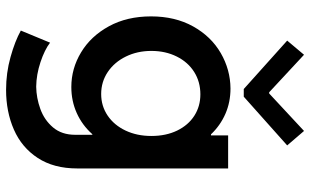

<svg xmlns="http://www.w3.org/2000/svg" viewBox="-215 -597 1025 635"><g transform="rotate(90 297.5 -279.5)"><path d="M81.1 164.1 121.1 67.4Q144.5 85.4 185.5 99.1Q226.6 112.8 266.6 113.3Q303.7 112.8 340.3 99.6Q377 86.4 401.4 57.6Q425.8 28.8 425.8 -15.6V-72.3H423.8Q393.6 -38.6 353.8 -20.8Q314 -2.9 267.6 -2.9Q206.5 -2.9 153.1 -35.2Q99.6 -67.4 66.9 -127.2Q34.2 -187 34.2 -266.6Q34.2 -346.2 67.4 -405.8Q100.6 -465.3 155.5 -497.1Q210.4 -528.8 272.5 -529.3Q317.9 -529.3 356.4 -512.5Q395 -495.6 424.3 -464.8H427.7V-521.5H537.1V-22.5Q537.1 55.2 502.4 108.2Q467.8 161.1 408.7 187Q349.6 212.9 277.3 212.9Q221.2 212.9 168.7 198.2Q116.2 183.6 81.1 164.1ZM429.7 -267.6Q429.7 -315.9 411.9 -352.8Q394 -389.6 362.8 -409.7Q331.5 -429.7 292 -429.7Q250.5 -429.7 218 -409.2Q185.5 -388.7 167 -351.6Q148.4 -314.5 148.4 -267.6Q148.4 -221.2 167 -183.3Q185.5 -145.5 218 -123.5Q250.5 -101.6 291 -101.6Q330.6 -101.6 362.3 -123Q394 -144.5 411.9 -182.4Q429.7 -220.2 429.7 -267.6ZM285.2 -657.2H289.1L413.1 -772.5L460.9 -716.8L299.8 -573.2H274.4L114.3 -716.8L161.1 -772.5Z"/></g></svg>

Font: Reddit Sans Strawberry SemiBold
Style: Regular
Weight: 600
Designer: Stephen Hutchings
Foundry: Reddit
Version: Version 1.013